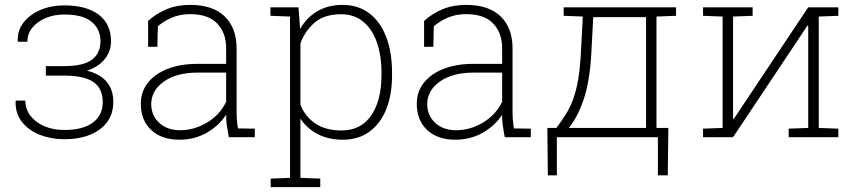

<svg xmlns="http://www.w3.org/2000/svg" viewBox="-20 -558 3498 781"><path d="M241.7 8.3Q188 8.3 142.3 -9.5Q96.7 -27.3 69.3 -62Q42 -96.7 43.5 -146L44.4 -148.9H83Q83 -114.7 103.5 -87.6Q124 -60.5 159.9 -44.9Q195.8 -29.3 241.7 -29.3Q317.4 -29.3 357.7 -59.3Q397.9 -89.4 397.9 -142.1Q397.9 -198.7 359.6 -224.6Q321.3 -250.5 241.7 -250.5H166.5V-289.1H241.7Q319.3 -289.1 354 -315.2Q388.7 -341.3 388.7 -391.1Q388.7 -439.5 352.8 -469.2Q316.9 -499 241.7 -499Q200.2 -499 166.3 -484.9Q132.3 -470.7 111.8 -445.8Q91.3 -420.9 91.3 -388.2H53.2L52.2 -391.1Q50.3 -433.6 75.7 -466.3Q101.1 -499 144.8 -517.6Q188.5 -536.1 241.7 -536.1Q331.5 -536.1 381.6 -498.3Q431.6 -460.4 431.6 -389.6Q431.6 -349.6 406.2 -317.9Q380.9 -286.1 334 -270.5Q440.9 -243.2 440.9 -143.1Q440.9 -95.7 416 -61.8Q391.1 -27.8 346.2 -9.8Q301.3 8.3 241.7 8.3Z M709.5 10.3Q636.7 10.3 594.7 -29.5Q552.7 -69.3 552.7 -136.2Q552.7 -184.1 581.1 -220.7Q609.4 -257.3 661.6 -277.8Q713.9 -298.3 784.7 -298.3H899.9V-362.3Q899.9 -423.8 863.8 -462.2Q827.6 -500.5 752.9 -500.5Q712.4 -500.5 679.2 -486.3Q646 -472.2 622.1 -451.2L620.1 -367.7H582.5V-473.1Q615.7 -502.9 657.7 -520.5Q699.7 -538.1 753.4 -538.1Q846.2 -538.1 894.3 -491Q942.4 -443.8 942.4 -361.3V-106.4Q942.4 -88.4 943.6 -70.8Q944.8 -53.2 948.2 -35.6L1016.6 -34.7V0H910.6Q904.8 -31.7 902.3 -49.8Q899.9 -67.9 899.9 -91.3Q870.6 -46.4 821 -18.1Q771.5 10.3 709.5 10.3ZM712.4 -28.3Q770 -28.3 822.3 -59.6Q874.5 -90.8 899.9 -144V-262.7H784.7Q697.8 -262.7 646.5 -226.1Q595.2 -189.5 595.2 -134.3Q595.2 -88.4 627.7 -58.3Q660.2 -28.3 712.4 -28.3Z M1081.1 203.1V168.5L1159.7 165.5V-490.7L1080.1 -493.7V-528.3H1194.3L1200.7 -440.4Q1227.1 -486.3 1270.8 -512.2Q1314.5 -538.1 1374 -538.1Q1436.5 -538.1 1481.7 -504.2Q1526.9 -470.2 1550.8 -408.2Q1574.7 -346.2 1574.7 -262.2V-252Q1574.7 -171.9 1550.8 -113Q1526.9 -54.2 1482.2 -22Q1437.5 10.3 1375 10.3Q1315.9 10.3 1272 -12.7Q1228 -35.6 1202.1 -75.7V165.5L1282.7 168.5V203.1ZM1368.7 -27.3Q1448.2 -27.3 1490 -88.4Q1531.7 -149.4 1531.7 -252V-262.2Q1531.7 -332.5 1512.9 -386Q1494.1 -439.5 1457.5 -469.7Q1420.9 -500 1367.7 -500Q1298.8 -500 1259.5 -465.8Q1220.2 -431.6 1202.1 -381.3V-131.8Q1221.2 -83.5 1263.2 -55.4Q1305.2 -27.3 1368.7 -27.3Z M1832 10.3Q1759.3 10.3 1717.3 -29.5Q1675.3 -69.3 1675.3 -136.2Q1675.3 -184.1 1703.6 -220.7Q1731.9 -257.3 1784.2 -277.8Q1836.4 -298.3 1907.2 -298.3H2022.5V-362.3Q2022.5 -423.8 1986.3 -462.2Q1950.2 -500.5 1875.5 -500.5Q1835 -500.5 1801.8 -486.3Q1768.6 -472.2 1744.6 -451.2L1742.7 -367.7H1705.1V-473.1Q1738.3 -502.9 1780.3 -520.5Q1822.3 -538.1 1876 -538.1Q1968.8 -538.1 2016.8 -491Q2064.9 -443.8 2064.9 -361.3V-106.4Q2064.9 -88.4 2066.2 -70.8Q2067.4 -53.2 2070.8 -35.6L2139.2 -34.7V0H2033.2Q2027.3 -31.7 2024.9 -49.8Q2022.5 -67.9 2022.5 -91.3Q1993.2 -46.4 1943.6 -18.1Q1894 10.3 1832 10.3ZM1835 -28.3Q1892.6 -28.3 1944.8 -59.6Q1997.1 -90.8 2022.5 -144V-262.7H1907.2Q1820.3 -262.7 1769 -226.1Q1717.8 -189.5 1717.8 -134.3Q1717.8 -88.4 1750.2 -58.3Q1782.7 -28.3 1835 -28.3Z M2208.5 155.3 2206.5 -37.6H2243.2Q2265.1 -66.4 2282.2 -94Q2299.3 -121.6 2311.5 -154.8Q2323.7 -188 2331.5 -232.9Q2339.4 -277.8 2342.8 -341.3L2350.6 -490.7L2272.9 -493.7V-528.3H2650.4H2730V-493.7L2650.4 -490.7V-37.6H2698.7L2696.3 155.3H2656.2V0H2245.1V155.3ZM2293.9 -37.6H2607.9V-488.3H2393.1L2385.3 -341.3Q2379.4 -230.5 2355.5 -157.5Q2331.5 -84.5 2293.9 -37.6Z M2839.8 0V-34.7L2919.4 -37.6V-490.7L2839.8 -493.7V-528.3H2961.9H3041.5V-493.7L2961.9 -490.7V-75.2L2964.8 -74.2L3267.6 -528.3H3310.5H3390.1V-493.7L3310.5 -490.7V-37.6L3390.1 -34.7V0H3188V-34.7L3267.6 -37.6V-453.1L3264.6 -454.1L2961.9 0Z"/></svg>

Font: Roboto Slab ExtraLight
Style: Regular
Weight: 250
Designer: Google
Version: Version 2.000; ttfautohint (v1.8.1.43-b0c9)